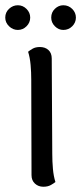

<svg xmlns="http://www.w3.org/2000/svg" viewBox="-36 -700 309 731"><path d="M163 -114Q163 -85 165.5 -57Q168 -29 175 -7Q169 -2 157.5 4.5Q146 11 129 11Q110 11 97 -1Q84 -13 84 -33L83 -396Q83 -425 80.5 -453Q78 -481 71 -503Q77 -508 88 -514.5Q99 -521 116 -521Q136 -521 148.5 -509.5Q161 -498 161 -477ZM32 -586Q13 -586 -1.5 -600Q-16 -614 -16 -633Q-16 -653 -1.5 -666.5Q13 -680 32 -680Q51 -680 65 -666Q79 -652 79 -633Q79 -614 65 -600Q51 -586 32 -586ZM205 -586Q187 -586 173 -600Q159 -614 159 -633Q159 -653 173 -666.5Q187 -680 205 -680Q225 -680 239 -666Q253 -652 253 -633Q253 -614 239 -600Q225 -586 205 -586Z"/></svg>

Font: Arima Thin
Style: Regular
Weight: 400
Version: Version 1.100